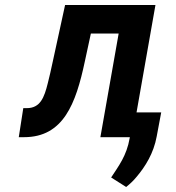

<svg xmlns="http://www.w3.org/2000/svg" viewBox="-20 -548 702 767"><path d="M601 -528H240L191 -303C184 -269 177 -240 171 -216C157 -159 141 -116 87 -116H73L55 0H76C233 0 283 -133 319 -303L343 -414H454L381 0H508ZM424 161 484 199C499 187 513 174 526 158C560 118 594 64 606 -3L624 -99H516L498 4C486 74 454 115 424 161Z"/></svg>

Font: Asimov
Style: NarIt
Weight: 500
Designer: Google
Version: Version 2.000980; 2014